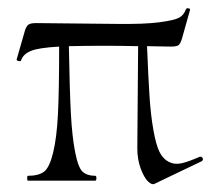

<svg xmlns="http://www.w3.org/2000/svg" viewBox="-20 -446 530 474"><path d="M473 -59Q476 -60 478.5 -58Q481 -56 481 -53Q481 -50 478 -48L361 8Q355 11 345.5 2Q336 -7 327.5 -29.5Q319 -52 319 -80L321 -332Q238 -334 150 -332Q152 -221 155 -165Q158 -109 165.5 -70.5Q173 -32 184 -22Q195 -12 215 -12Q218 -12 218 -6Q218 0 215 0H49Q47 0 47 -6Q47 -12 49 -12Q75 -12 88.5 -22Q102 -32 111 -68.5Q120 -105 123 -163Q126 -221 126 -331Q74 -328 55.5 -320Q37 -312 32 -297Q32 -295 29 -295Q26 -295 23.5 -296Q21 -297 21 -299L42 -372Q46 -383 51.5 -386Q57 -389 70 -389Q194 -388 265 -387Q336 -386 373.5 -391Q411 -396 422.5 -402.5Q434 -409 439 -423Q440 -426 445 -425.5Q450 -425 449 -421L429 -350Q425 -337 420 -334Q415 -331 401 -331Q391 -331 371.5 -331.5Q352 -332 343 -332Q346 -257 349 -210Q352 -163 358.5 -126Q365 -89 373.5 -71.5Q382 -54 396.5 -46.5Q411 -39 428.5 -43Q446 -47 473 -59Z"/></svg>

Font: Cormorant
Style: Regular
Weight: 400
Designer: Christian Thalmann (Catharsis Fonts)
Version: Version 1.000;PS 001.000;hotconv 1.0.70;makeotf.lib2.5.58329